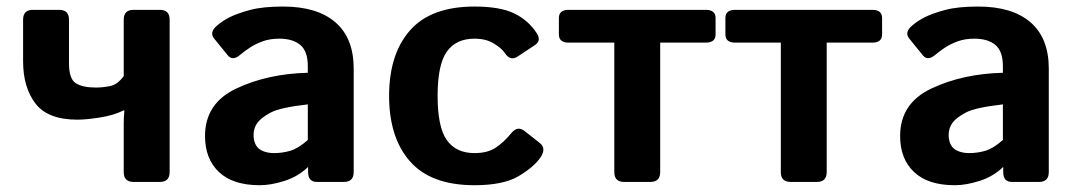

<svg xmlns="http://www.w3.org/2000/svg" viewBox="-20 -542 3211 572"><path d="M48.8 -359.4V-483.4Q48.8 -512.7 78.1 -512.7H156.2Q185.5 -512.7 185.5 -483.4V-353.5Q185.5 -306.6 206.1 -293.9Q226.6 -281.2 265.6 -281.2Q286.1 -281.2 308.1 -285.6Q330.1 -290 348.6 -315.4V-483.4Q348.6 -512.7 377.9 -512.7H456.1Q485.4 -512.7 485.4 -483.4V-29.3Q485.4 0 456.1 0H377.9Q348.6 0 348.6 -29.3V-173.8Q348.6 -193.4 350.6 -212.9H347.7Q318.4 -198.2 277.3 -191.9Q236.3 -185.5 210.9 -185.5Q122.1 -185.5 85.4 -233.9Q48.8 -282.2 48.8 -359.4Z M590.8 -136.7Q590.8 -234.4 684.1 -278.3Q777.3 -322.3 897 -325.2V-344.7Q897 -389.6 874.5 -408.2Q852.1 -426.8 812 -426.8Q783.7 -426.8 762 -418.7Q740.2 -410.6 724.4 -400.1Q708.5 -389.6 695.8 -378.9Q673.3 -359.4 658.7 -377L618.2 -426.8Q603 -445.3 625.5 -464.8Q642.6 -480 665.3 -491.2Q688 -502.4 725.6 -512.5Q763.2 -522.5 823.2 -522.5Q924.8 -522.5 979.2 -475.6Q1033.7 -428.7 1033.7 -337.4V-29.3Q1033.7 0 1004.4 0H924.3Q897.9 0 897.9 -29.3V-43.9H897Q868.2 -16.1 827.9 -3.2Q787.6 9.8 753.9 9.8Q673.8 9.8 632.3 -29.5Q590.8 -68.8 590.8 -136.7ZM735.4 -139.6Q735.4 -122.6 742.2 -110.1Q749 -97.7 763.7 -91.8Q778.3 -85.9 796.4 -85.9Q821.3 -85.9 844.7 -92.8Q868.2 -99.6 897 -125V-231Q814.9 -221.7 787.1 -207Q759.3 -192.4 747.3 -176.8Q735.4 -161.1 735.4 -139.6Z M1139.2 -256.3Q1139.2 -380.9 1201.7 -451.7Q1264.2 -522.5 1393.6 -522.5Q1469.2 -522.5 1511.2 -502.4Q1553.2 -482.4 1578.6 -443.8Q1593.8 -420.9 1573.7 -407.7L1522 -373.5Q1500 -358.9 1483.4 -384.8Q1475.1 -397.5 1451.7 -412.1Q1428.2 -426.8 1393.6 -426.8Q1338.4 -426.8 1311 -387.9Q1283.7 -349.1 1283.7 -256.3Q1283.7 -163.6 1311 -124.8Q1338.4 -85.9 1393.6 -85.9Q1433.1 -85.9 1457.5 -102.5Q1481.9 -119.1 1503.4 -145.5Q1522 -168 1542.5 -151.9L1587.9 -116.2Q1608.4 -100.1 1590.3 -73.2Q1571.3 -44.9 1525.6 -17.6Q1480 9.8 1393.6 9.8Q1264.2 9.8 1201.7 -61Q1139.2 -131.8 1139.2 -256.3Z M1674.3 -415Q1645 -415 1645 -439.5V-488.3Q1645 -512.7 1674.3 -512.7H2082.5Q2111.8 -512.7 2111.8 -488.3V-439.5Q2111.8 -415 2082.5 -415H1946.8V-29.3Q1946.8 0 1917.5 0H1839.4Q1810.1 0 1810.1 -29.3V-415Z M2170.4 -415Q2141.1 -415 2141.1 -439.5V-488.3Q2141.1 -512.7 2170.4 -512.7H2578.6Q2607.9 -512.7 2607.9 -488.3V-439.5Q2607.9 -415 2578.6 -415H2442.9V-29.3Q2442.9 0 2413.6 0H2335.4Q2306.2 0 2306.2 -29.3V-415Z M2661.6 -136.7Q2661.6 -234.4 2754.9 -278.3Q2848.1 -322.3 2967.8 -325.2V-344.7Q2967.8 -389.6 2945.3 -408.2Q2922.9 -426.8 2882.8 -426.8Q2854.5 -426.8 2832.8 -418.7Q2811 -410.6 2795.2 -400.1Q2779.3 -389.6 2766.6 -378.9Q2744.1 -359.4 2729.5 -377L2689 -426.8Q2673.8 -445.3 2696.3 -464.8Q2713.4 -480 2736.1 -491.2Q2758.8 -502.4 2796.4 -512.5Q2834 -522.5 2894 -522.5Q2995.6 -522.5 3050 -475.6Q3104.5 -428.7 3104.5 -337.4V-29.3Q3104.5 0 3075.2 0H2995.1Q2968.8 0 2968.8 -29.3V-43.9H2967.8Q2939 -16.1 2898.7 -3.2Q2858.4 9.8 2824.7 9.8Q2744.6 9.8 2703.1 -29.5Q2661.6 -68.8 2661.6 -136.7ZM2806.2 -139.6Q2806.2 -122.6 2813 -110.1Q2819.8 -97.7 2834.5 -91.8Q2849.1 -85.9 2867.2 -85.9Q2892.1 -85.9 2915.5 -92.8Q2939 -99.6 2967.8 -125V-231Q2885.7 -221.7 2857.9 -207Q2830.1 -192.4 2818.1 -176.8Q2806.2 -161.1 2806.2 -139.6Z"/></svg>

Font: Istok
Style: Bold
Weight: 700
Designer: Andrey V. Panov
Foundry: Andrey V. Panov
Version: Version 1.0.1